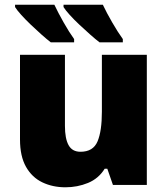

<svg xmlns="http://www.w3.org/2000/svg" viewBox="-20 -786 710 816"><path d="M604 -553V0H460L436 -69H425Q399 -27 354 -8.5Q309 10 258 10Q204 10 160 -11Q116 -32 90.5 -77Q65 -122 65 -193V-553H256V-251Q256 -197 271.5 -169Q287 -141 322 -141Q376 -141 394.5 -185Q413 -229 413 -311V-553ZM417 -766Q433 -732 457 -690.5Q481 -649 502 -620V-606H403Q386 -619 363.5 -639Q341 -659 317.5 -681Q294 -703 276 -723Q258 -743 250 -756V-766ZM211 -766Q227 -732 250.5 -690.5Q274 -649 295 -620V-606H196Q179 -619 156.5 -639Q134 -659 111 -681Q88 -703 70 -723Q52 -743 44 -756V-766Z"/></svg>

Font: Noto Sans Black
Style: Regular
Weight: 900
Designer: Monotype Design Team
Foundry: Monotype Imaging Inc.
Version: Version 2.007